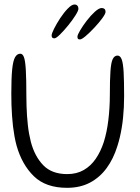

<svg xmlns="http://www.w3.org/2000/svg" viewBox="-20 -838 636 874"><path d="M285 17Q188.5 17 134.2 -35.8Q80 -88.5 55.5 -175Q50 -195 46 -217.2Q42 -239.5 39.2 -262.8Q36.5 -286 34.8 -310.8Q33 -335.5 32.2 -361Q31.5 -386.5 31.5 -413Q31.5 -483 35.5 -522.5Q39.5 -562 48.8 -577.8Q58 -593.5 72.5 -593.5Q83 -593.5 89 -577.8Q95 -562 97.5 -520.5Q100 -479 100 -401Q100 -378 100.8 -355.2Q101.5 -332.5 103 -310.8Q104.5 -289 106.8 -268.5Q109 -248 112.5 -228.8Q116 -209.5 120.5 -192Q138 -126 177 -85.8Q216 -45.5 286 -45.5Q329 -45.5 361.2 -64Q393.5 -82.5 416 -115.5Q438.5 -148.5 452.5 -191.5Q459.5 -214 464.8 -239.2Q470 -264.5 473.2 -291.5Q476.5 -318.5 478.2 -346.8Q480 -375 480 -403.5Q480 -475 482.8 -514.2Q485.5 -553.5 493.2 -569.2Q501 -585 515 -585Q527.5 -585 534 -567.5Q540.5 -550 542.8 -509.5Q545 -469 545 -400Q545 -375 543.8 -350.5Q542.5 -326 540.2 -302.8Q538 -279.5 534.2 -257Q530.5 -234.5 525.5 -213.2Q520.5 -192 514 -172Q496.5 -115.5 465.5 -73Q434.5 -30.5 389.8 -6.8Q345 17 285 17ZM227.5 -663.5Q221.5 -663.5 218.2 -666.5Q215 -669.5 215 -676.5Q215 -685 226.2 -707.5Q237.5 -730 254.2 -755.5Q271 -781 288.8 -799.2Q306.5 -817.5 319 -817.5Q327.5 -817.5 332.2 -812.2Q337 -807 337 -798Q337 -789.5 323.5 -768Q310 -746.5 290.5 -722.5Q271 -698.5 253.2 -681Q235.5 -663.5 227.5 -663.5ZM344 -658.5Q338 -658.5 335.2 -661Q332.5 -663.5 332.5 -671Q332.5 -679 344.8 -699.8Q357 -720.5 375 -744Q393 -767.5 411.8 -784.5Q430.5 -801.5 443 -801.5Q451 -801.5 455.8 -797.2Q460.5 -793 460.5 -784Q460.5 -775.5 445.8 -755.2Q431 -735 410.2 -712.8Q389.5 -690.5 370.8 -674.5Q352 -658.5 344 -658.5Z"/></svg>

Font: Gluten ExtraLight
Style: Regular
Weight: 250
Designer: Tyler Finck
Foundry: Etcetera Type Company
Version: Version 1.300